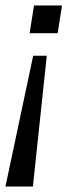

<svg xmlns="http://www.w3.org/2000/svg" viewBox="-24 -506 272 706"><path d="M85 -384 101 -486H204L188 -384ZM-4 180 98 -301H148L97 180Z"/></svg>

Font: Nunito Sans
Style: Italic
Weight: 400
Italic angle: -9°
Designer: Vernon Adams
Foundry: Vernon Adams
Version: Version 3.006; ttfautohint (v1.8.3)